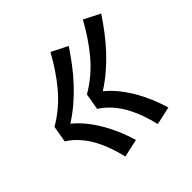

<svg xmlns="http://www.w3.org/2000/svg" viewBox="-135 -730 770 770"><g transform="rotate(-45 250.0 -344.5)"><path d="M346 -90Q339 -121 328 -152Q317 -183 302 -211Q287 -239 265.5 -263.5Q244 -288 217 -305L229 -375Q262 -394 291.5 -419Q321 -444 345.5 -473.5Q370 -503 391 -534.5Q412 -566 430 -599L499 -564Q477 -531 453.5 -500Q430 -469 403 -440Q376 -411 346 -385.5Q316 -360 283 -339Q309 -318 330.5 -291Q352 -264 369 -234.5Q386 -205 399.5 -173Q413 -141 423 -107ZM162 -90Q155 -121 144 -152Q133 -183 118 -211Q103 -239 81.5 -263.5Q60 -288 33 -305L45 -375Q78 -394 107.5 -419Q137 -444 161.5 -473.5Q186 -503 207 -534.5Q228 -566 246 -599L315 -564Q293 -531 269.5 -500Q246 -469 219 -440Q192 -411 162 -385.5Q132 -360 99 -339Q125 -318 146.5 -291Q168 -264 185 -234.5Q202 -205 215.5 -173Q229 -141 239 -107Z"/></g></svg>

Font: Iosevka Curly Slab MdObl
Style: Regular
Weight: 500
Italic angle: -9°
Monospace: yes
Designer: Belleve Invis
Foundry: Belleve Invis
Version: Version 11.0.0; ttfautohint (v1.8.3)